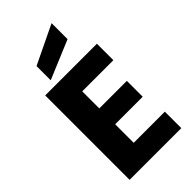

<svg xmlns="http://www.w3.org/2000/svg" viewBox="-294 -1053 1129 1129"><g transform="rotate(-45 270.5 -488.0)"><path d="M233 -565V-423H462V-291H233V-137H492V0H62V-702H492V-565ZM389 -843 148 -742V-860L389 -976Z"/></g></svg>

Font: IBM-Poppins
Style: Poppins-Bold
Weight: 700
Designer: Mike Abbink, Paul van der Laan, Pieter van Rosmalen, Ben Mitchell, Mark Frömberg
Foundry: Bold Monday
Version: Version 1.1